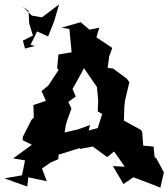

<svg xmlns="http://www.w3.org/2000/svg" viewBox="-52 -832 766 874"><path d="M465 -146 516 -73 462 -76 510 6 555 -25C597 -10 637 6 678 22L694 -47L660 -111L652 -116L647 -165L600 -169L595 -232L589 -241L512 -283L514 -346L518 -379L537 -458L525 -474L463 -520L438 -523L445 -575L459 -614L387 -662L400 -706L355 -697L315 -731L228 -706L264 -700L274 -594L214 -584L208 -521L215 -514L168 -443L137 -417L157 -373L100 -354L102 -297L91 -286L52 -209L51 -194L93 -173L8 -111L62 -102L48 -34L-32 -20L72 17L77 -25L161 -7L139 -65L178 -92L213 -107L215 -128L311 -158L312 -154L370 -165L436 -117L473 -147ZM248 -265 255 -287 273 -338 259 -368 293 -393 278 -427C305 -473 330 -521 355 -569L330 -522L392 -432L388 -450L395 -374L393 -325L413 -313L393 -249L352 -238L358 -263L303 -243L242 -229ZM78 -782 81 -725 98 -670 52 -647 62 -611 107 -623 87 -628 117 -689 167 -666 194 -734 217 -812 139 -753 93 -761 51 -802Z"/></svg>

Font: Asimov Aggro
Style: Medium
Weight: 500
Designer: Google
Version: Version 2.000980; 2014